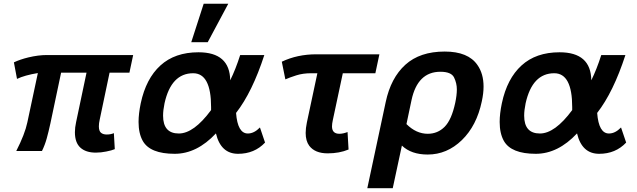

<svg xmlns="http://www.w3.org/2000/svg" viewBox="-20 -806 3401 1025"><path d="M491.2 8.8Q438.5 8.8 409.2 -17.8Q379.9 -44.4 379.9 -100.1Q379.9 -125 386.2 -153.8L441.9 -418H306.2L249 -147Q239.3 -102.5 229.5 -67.1Q219.7 -31.7 204.1 0H66.9Q112.8 -89.8 126 -152.8L182.1 -416Q111.3 -404.3 70.8 -384.8L54.2 -473.1Q87.4 -488.8 131.3 -499.5Q184.6 -512.2 230 -512.2H690.9L670.9 -418H564.9L512.2 -167Q507.8 -147.5 507.8 -131.8Q507.8 -106.9 519 -97.4Q530.3 -87.9 549.8 -87.9Q571.3 -87.9 587.9 -95.2L592.8 -9.8Q577.1 -2.9 547.4 2.9Q519 8.8 491.2 8.8Z M1251 15.1Q1158.7 15.1 1132.8 -93.8Q1030.8 15.1 912.6 15.1Q781.2 15.1 742.2 -53.7Q719.7 -93.8 719.7 -154.8Q719.7 -199.2 731.4 -254.9Q759.3 -386.2 836.4 -456.5Q913.6 -526.9 1039.6 -526.9Q1207 -526.9 1209 -377.4Q1237.8 -435.5 1262.2 -512.2H1391.1Q1326.7 -314 1240.2 -203.1Q1248.5 -93.3 1303.2 -93.3Q1336.4 -93.3 1367.7 -125.5L1395 -44.9Q1338.4 15.1 1251 15.1ZM934.6 -93.3Q1014.6 -93.3 1106.9 -218.3V-234.4Q1106.9 -415 1011.2 -415Q894 -415 858.4 -254.9Q850.6 -217.3 850.6 -188.5Q850.6 -93.3 934.6 -93.3ZM1088.9 -580.6H1001L1067.4 -786.1H1198.7Z M1729.5 12.7Q1661.6 12.7 1630.9 -27.8Q1611.8 -53.7 1611.8 -96.2Q1611.8 -121.1 1618.2 -151.9L1674.3 -415H1641.1Q1597.2 -415 1562 -403.8Q1526.9 -392.6 1503.4 -382.3L1484.4 -476.6Q1567.4 -516.1 1668.5 -516.1H2005.4L1983.9 -415H1810.1L1756.8 -165Q1752.4 -145 1752.4 -131.3Q1752.4 -91.8 1792 -91.8Q1811.5 -91.8 1835.4 -101.1L1840.8 -7.8Q1791.5 12.7 1729.5 12.7Z M2076.7 198.7H1940.9L2039.1 -261.2Q2066.4 -390.1 2144 -460.4Q2221.7 -530.8 2354 -530.8Q2479.5 -530.8 2528.8 -459Q2561.5 -412.6 2561.5 -343.8Q2561.5 -307.6 2552.2 -265.1Q2524.9 -134.8 2445.6 -57.9Q2366.2 19 2263.2 19Q2175.3 19 2125.5 -28.8ZM2263.7 -91.8Q2316.4 -91.8 2353.5 -128.9Q2390.6 -166 2410.2 -256.8Q2418.9 -297.9 2418.9 -328.6Q2418.9 -361.8 2404.1 -392.3Q2389.2 -422.9 2331.1 -422.9Q2209 -422.9 2176.8 -271L2149.9 -143.6Q2201.7 -91.8 2263.7 -91.8Z M3178.7 15.1Q3086.4 15.1 3060.5 -93.8Q2958.5 15.1 2840.3 15.1Q2709 15.1 2669.9 -53.7Q2647.5 -93.8 2647.5 -154.8Q2647.5 -199.2 2659.2 -254.9Q2687 -386.2 2764.2 -456.5Q2841.3 -526.9 2967.3 -526.9Q3134.8 -526.9 3136.7 -377.4Q3165.5 -435.5 3189.9 -512.2H3318.8Q3254.4 -314 3168 -203.1Q3176.3 -93.3 3231 -93.3Q3264.2 -93.3 3295.4 -125.5L3322.8 -44.9Q3266.1 15.1 3178.7 15.1ZM2862.3 -93.3Q2942.4 -93.3 3034.7 -218.3V-234.4Q3034.7 -415 2939 -415Q2821.8 -415 2786.1 -254.9Q2778.3 -217.3 2778.3 -188.5Q2778.3 -93.3 2862.3 -93.3Z"/></svg>

Font: Cadman
Style: Bold Italic
Weight: 700
Italic angle: -12°
Designer: Paul James MIller
Foundry: High-Logic / Made with FontCreator
Version: Version 2.114;March 28, 2021;FontCreator 13.0.0.2683 64-bit